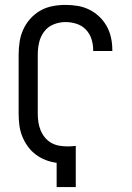

<svg xmlns="http://www.w3.org/2000/svg" viewBox="-20 -763 540 783"><path d="M211 0V-99Q188 -102 166 -110.5Q144 -119 125.5 -133Q107 -147 93 -166.5Q79 -186 70.5 -207.5Q62 -229 59 -252.5Q56 -276 56 -299V-540Q56 -566 60 -592.5Q64 -619 75 -643Q86 -667 104 -687Q122 -707 145 -720Q168 -733 194.5 -738Q221 -743 247 -743Q272 -743 296.5 -739Q321 -735 343.5 -724Q366 -713 384.5 -695.5Q403 -678 415 -656.5Q427 -635 432.5 -610.5Q438 -586 438 -561V-555H360V-559Q360 -582 353 -604Q346 -626 330 -642.5Q314 -659 292 -666Q270 -673 247 -673Q222 -673 198.5 -663.5Q175 -654 160 -634Q145 -614 139.5 -589.5Q134 -565 134 -540V-299Q134 -282 136.5 -265Q139 -248 145.5 -232Q152 -216 163 -202.5Q174 -189 189 -180.5Q204 -172 221 -169Q238 -166 255 -166Q264 -166 272 -166.5Q280 -167 289 -168V0Z"/></svg>

Font: Iosevka Fixed
Style: Regular
Weight: 400
Monospace: yes
Designer: Belleve Invis
Foundry: Belleve Invis
Version: Version 33.2.4